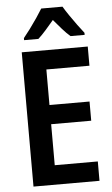

<svg xmlns="http://www.w3.org/2000/svg" viewBox="-62 -976 595 1017"><g transform="rotate(-5 236.0 -468.0)"><path d="M425 0H74V-714H425V-612H196V-423H409V-321H196V-103H425ZM310 -936Q323 -914 341.5 -887Q360 -860 379 -834Q398 -808 414 -788V-777H339Q318 -795 296.5 -819.5Q275 -844 253 -870Q231 -844 209.5 -819.5Q188 -795 168 -777H92V-788Q107 -806 127 -833Q147 -860 166 -888Q185 -916 197 -936Z"/></g></svg>

Font: Noto Sans Hebrew Condensed SemiBold
Style: Regular
Weight: 600
Width: 3
Designer: Ben Nathan
Foundry: Google LLC
Version: Version 3.001; ttfautohint (v1.8.4.7-5d5b)